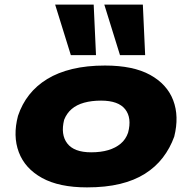

<svg xmlns="http://www.w3.org/2000/svg" viewBox="-20 -801 833 832"><path d="M357 11Q236 11 162 -30Q88 -71 61.5 -141.5Q35 -212 58 -299Q75 -350 106.5 -390Q138 -430 184.5 -458.5Q231 -487 293.5 -502Q356 -517 435 -517Q557 -517 630.5 -476.5Q704 -436 730.5 -366.5Q757 -297 735 -209Q717 -159 685.5 -118Q654 -77 608 -48Q562 -19 500 -4Q438 11 357 11ZM375 -141Q417 -141 449 -150.5Q481 -160 503 -178.5Q525 -197 535 -226Q552 -290 522.5 -327.5Q493 -365 418 -365Q377 -365 344.5 -356Q312 -347 290.5 -328.5Q269 -310 258 -282Q242 -218 271.5 -179.5Q301 -141 375 -141ZM500 -562 432 -781H599L609 -562ZM287 -562 219 -781H386L396 -562Z"/></svg>

Font: Nunito Sans 7pt Expanded Black
Style: Italic
Weight: 900
Width: 7
Italic angle: -9°
Designer: Vernon Adams
Foundry: Vernon Adams
Version: Version 3.101;gftools[0.9.27]